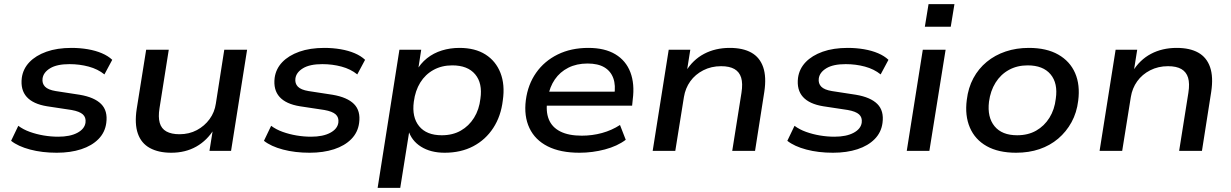

<svg xmlns="http://www.w3.org/2000/svg" viewBox="-20 -734 5990 934"><path d="M256 9Q185 9 126.5 -6.5Q68 -22 34 -49L69 -122Q93 -104 125 -92.5Q157 -81 192.5 -75Q228 -69 263 -69Q321 -69 356.5 -88Q392 -107 396 -138Q399 -163 383 -177.5Q367 -192 328 -199L209 -217Q141 -228 110 -262.5Q79 -297 86 -355Q92 -399 123 -431.5Q154 -464 206 -482.5Q258 -501 328 -501Q369 -501 407 -494.5Q445 -488 475.5 -475Q506 -462 526 -443L488 -372Q456 -398 411.5 -410Q367 -422 318 -422Q257 -422 224 -402Q191 -382 187 -352Q184 -328 199 -312.5Q214 -297 251 -291L368 -273Q439 -261 472 -228Q505 -195 497 -136Q491 -90 459 -57.5Q427 -25 375 -8Q323 9 256 9Z M813 9Q751 9 709 -14Q667 -37 650.5 -84.5Q634 -132 645 -204L691 -492H801L756 -208Q749 -165 757 -136.5Q765 -108 789.5 -94.5Q814 -81 853 -81Q900 -81 937.5 -101Q975 -121 999.5 -154.5Q1024 -188 1030 -230L1071 -492H1182L1104 0H999L1016 -107H1022Q988 -51 935 -21Q882 9 813 9Z M1486 9Q1415 9 1356.5 -6.5Q1298 -22 1264 -49L1299 -122Q1323 -104 1355 -92.5Q1387 -81 1422.5 -75Q1458 -69 1493 -69Q1551 -69 1586.5 -88Q1622 -107 1626 -138Q1629 -163 1613 -177.5Q1597 -192 1558 -199L1439 -217Q1371 -228 1340 -262.5Q1309 -297 1316 -355Q1322 -399 1353 -431.5Q1384 -464 1436 -482.5Q1488 -501 1558 -501Q1599 -501 1637 -494.5Q1675 -488 1705.5 -475Q1736 -462 1756 -443L1718 -372Q1686 -398 1641.5 -410Q1597 -422 1548 -422Q1487 -422 1454 -402Q1421 -382 1417 -352Q1414 -328 1429 -312.5Q1444 -297 1481 -291L1598 -273Q1669 -261 1702 -228Q1735 -195 1727 -136Q1721 -90 1689 -57.5Q1657 -25 1605 -8Q1553 9 1486 9Z M1817 180 1923 -492H2029L2013 -388H2005Q2025 -425 2057 -450.5Q2089 -476 2129.5 -488.5Q2170 -501 2215 -501Q2291 -501 2341.5 -469Q2392 -437 2414.5 -379.5Q2437 -322 2426 -246Q2417 -169 2379.5 -111.5Q2342 -54 2282 -22.5Q2222 9 2143 9Q2075 9 2028 -20.5Q1981 -50 1966 -102H1972L1927 180ZM2129 -76Q2182 -76 2221.5 -98.5Q2261 -121 2286 -161Q2311 -201 2317 -254Q2328 -329 2291.5 -372.5Q2255 -416 2180 -416Q2129 -416 2089 -394Q2049 -372 2024.5 -332.5Q2000 -293 1993 -239Q1983 -164 2019 -120Q2055 -76 2129 -76Z M2799 9Q2706 9 2644.5 -22Q2583 -53 2555.5 -111Q2528 -169 2538 -247Q2548 -323 2588 -380Q2628 -437 2693 -469Q2758 -501 2842 -501Q2922 -501 2973.5 -470Q3025 -439 3046.5 -382.5Q3068 -326 3058 -250L3055 -220H2619L2629 -288H2990L2968 -270Q2976 -319 2963.5 -353.5Q2951 -388 2920 -406.5Q2889 -425 2838 -425Q2785 -425 2744.5 -404.5Q2704 -384 2679 -347.5Q2654 -311 2646 -263L2643 -248Q2634 -193 2649.5 -154Q2665 -115 2705.5 -94.5Q2746 -74 2810 -74Q2861 -74 2908.5 -87Q2956 -100 2996 -126L3024 -54Q2983 -23 2922.5 -7Q2862 9 2799 9Z M3155 0 3233 -492H3338L3321 -385H3315Q3350 -443 3405 -472Q3460 -501 3530 -501Q3594 -501 3635 -478Q3676 -455 3692.5 -407.5Q3709 -360 3698 -287L3653 0H3542L3587 -283Q3594 -328 3585.5 -356Q3577 -384 3553 -398Q3529 -412 3488 -412Q3440 -412 3401 -392Q3362 -372 3338 -338.5Q3314 -305 3307 -262L3265 0Z M4032 9Q3961 9 3902.5 -6.5Q3844 -22 3810 -49L3845 -122Q3869 -104 3901 -92.5Q3933 -81 3968.5 -75Q4004 -69 4039 -69Q4097 -69 4132.5 -88Q4168 -107 4172 -138Q4175 -163 4159 -177.5Q4143 -192 4104 -199L3985 -217Q3917 -228 3886 -262.5Q3855 -297 3862 -355Q3868 -399 3899 -431.5Q3930 -464 3982 -482.5Q4034 -501 4104 -501Q4145 -501 4183 -494.5Q4221 -488 4251.5 -475Q4282 -462 4302 -443L4264 -372Q4232 -398 4187.5 -410Q4143 -422 4094 -422Q4033 -422 4000 -402Q3967 -382 3963 -352Q3960 -328 3975 -312.5Q3990 -297 4027 -291L4144 -273Q4215 -261 4248 -228Q4281 -195 4273 -136Q4267 -90 4235 -57.5Q4203 -25 4151 -8Q4099 9 4032 9Z M4479 -604 4497 -714H4623L4605 -604ZM4391 0 4469 -492H4580L4501 0Z M4923 9Q4837 9 4780 -23Q4723 -55 4698 -113.5Q4673 -172 4683 -248Q4690 -307 4715 -353.5Q4740 -400 4780 -433Q4820 -466 4872 -483.5Q4924 -501 4985 -501Q5071 -501 5128 -468.5Q5185 -436 5210 -378.5Q5235 -321 5225 -244Q5218 -186 5192.5 -139.5Q5167 -93 5127.5 -59.5Q5088 -26 5036.5 -8.5Q4985 9 4923 9ZM4928 -76Q4981 -76 5020.5 -98.5Q5060 -121 5085 -161Q5110 -201 5116 -254Q5127 -329 5090.5 -372.5Q5054 -416 4979 -416Q4928 -416 4888 -394Q4848 -372 4823 -332Q4798 -292 4791 -239Q4782 -164 4818 -120Q4854 -76 4928 -76Z M5329 0 5407 -492H5512L5495 -385H5489Q5524 -443 5579 -472Q5634 -501 5704 -501Q5768 -501 5809 -478Q5850 -455 5866.5 -407.5Q5883 -360 5872 -287L5827 0H5716L5761 -283Q5768 -328 5759.5 -356Q5751 -384 5727 -398Q5703 -412 5662 -412Q5614 -412 5575 -392Q5536 -372 5512 -338.5Q5488 -305 5481 -262L5439 0Z"/></svg>

Font: Nunito Sans 10pt SemiExpanded SemiBold
Style: Italic
Weight: 600
Width: 6
Italic angle: -9°
Designer: Vernon Adams
Foundry: Vernon Adams
Version: Version 3.101;gftools[0.9.27]